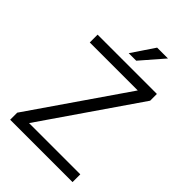

<svg xmlns="http://www.w3.org/2000/svg" viewBox="-260 -1011 1119 1119"><g transform="rotate(45 299.5 -451.5)"><path d="M135.3 -64 542 -655.3V-710.9H53.2V-646.5H448.7L43.5 -58.1V0H557.6V-64ZM319.8 -762.7 441.4 -902.8H352.1L257.8 -762.7Z"/></g></svg>

Font: Vazirmatn Light
Style: Regular
Weight: 300
Designer: Saber Rastikerdar
Foundry: Saber Rastikerdar
Version: Version 33.003